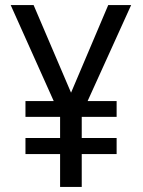

<svg xmlns="http://www.w3.org/2000/svg" viewBox="-20 -734 560 754"><path d="M259 -370 405 -714H495L324 -337H438V-275H301V-192H438V-129H301V0H216V-129H80V-192H216V-275H80V-337H191L22 -714H112Z"/></svg>

Font: Noto Sans Sinhala UI SemiCondensed
Style: Regular
Weight: 400
Width: 4
Designer: Jelle Bosma - Monotype Design Team
Foundry: Monotype Imaging Inc.
Version: Version 2.006; ttfautohint (v1.8.4.7-5d5b)